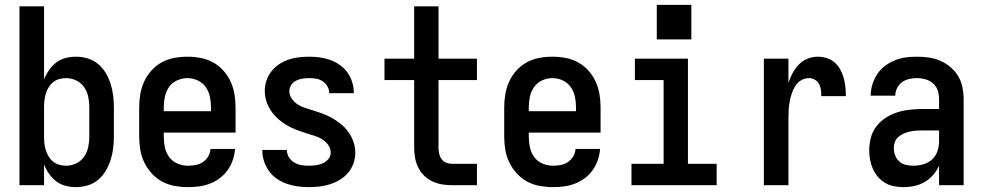

<svg xmlns="http://www.w3.org/2000/svg" viewBox="-20 -761 4040 789"><path d="M292 8Q270 8 249 2.5Q228 -3 211 -16Q194 -29 181.5 -47Q169 -65 161 -85V0H60V-735H161V-435Q169 -455 181.5 -473Q194 -491 211 -504Q228 -517 249 -522.5Q270 -528 292 -528Q316 -528 340 -521Q364 -514 383 -498Q402 -482 414.5 -461Q427 -440 434.5 -416.5Q442 -393 445 -368.5Q448 -344 448 -320V-200Q448 -176 445 -151.5Q442 -127 434.5 -103.5Q427 -80 414.5 -59Q402 -38 383 -22Q364 -6 340 1Q316 8 292 8ZM251 -80Q273 -80 293 -89.5Q313 -99 325.5 -117Q338 -135 342.5 -156.5Q347 -178 347 -200V-320Q347 -342 342.5 -363.5Q338 -385 325.5 -403Q313 -421 293 -430.5Q273 -440 251 -440Q237 -440 223 -436Q209 -432 198 -423Q187 -414 179.5 -401.5Q172 -389 168 -375.5Q164 -362 162.5 -348Q161 -334 161 -320V-200Q161 -186 162.5 -172Q164 -158 168 -144.5Q172 -131 179.5 -118.5Q187 -106 198 -97Q209 -88 223 -84Q237 -80 251 -80Z M752 8Q725 8 697.5 3Q670 -2 646 -15Q622 -28 603.5 -48.5Q585 -69 573 -93.5Q561 -118 556.5 -145.5Q552 -173 552 -200V-320Q552 -347 556.5 -374Q561 -401 572.5 -426Q584 -451 602.5 -471.5Q621 -492 645 -505Q669 -518 696 -523Q723 -528 750 -528Q777 -528 804 -523Q831 -518 855 -505Q879 -492 897.5 -471.5Q916 -451 927.5 -426Q939 -401 943.5 -374Q948 -347 948 -320V-216H653V-200Q653 -178 657.5 -156Q662 -134 675 -116Q688 -98 709 -89Q730 -80 752 -80Q768 -80 784 -83Q800 -86 813.5 -95Q827 -104 835.5 -118Q844 -132 845 -149H946Q944 -125 936.5 -103Q929 -81 915.5 -62Q902 -43 883.5 -29Q865 -15 843 -6.5Q821 2 798 5Q775 8 752 8ZM847 -304V-320Q847 -342 842.5 -363.5Q838 -385 825.5 -403Q813 -421 792.5 -430.5Q772 -440 750 -440Q728 -440 707.5 -430.5Q687 -421 674.5 -403Q662 -385 657.5 -363.5Q653 -342 653 -320V-304Z M1249 8Q1226 8 1203.5 5Q1181 2 1159.5 -5.5Q1138 -13 1119 -25.5Q1100 -38 1086.5 -56.5Q1073 -75 1065.5 -97Q1058 -119 1058 -141Q1058 -142 1058 -143Q1058 -144 1058 -145H1159Q1159 -144 1159 -144Q1159 -144 1159 -143Q1159 -128 1167.5 -114.5Q1176 -101 1189.5 -93Q1203 -85 1218 -82.5Q1233 -80 1249 -80Q1264 -80 1278.5 -82Q1293 -84 1306.5 -90Q1320 -96 1329.5 -107.5Q1339 -119 1339 -134Q1339 -151 1329 -165Q1319 -179 1305 -188Q1291 -197 1275 -202Q1259 -207 1243 -212Q1227 -217 1211.5 -222.5Q1196 -228 1180.5 -235Q1165 -242 1151 -251Q1137 -260 1124.5 -271Q1112 -282 1101.5 -295Q1091 -308 1083.5 -323Q1076 -338 1072 -354Q1068 -370 1068 -387Q1068 -409 1075 -430Q1082 -451 1095.5 -468Q1109 -485 1127 -497Q1145 -509 1165.5 -516Q1186 -523 1208 -525.5Q1230 -528 1251 -528Q1273 -528 1295 -525Q1317 -522 1337.5 -514.5Q1358 -507 1376.5 -494Q1395 -481 1407.5 -463.5Q1420 -446 1427 -424.5Q1434 -403 1434 -381Q1434 -380 1434 -379.5Q1434 -379 1434 -378H1333Q1333 -378 1333 -378.5Q1333 -379 1333 -379Q1333 -393 1325.5 -406Q1318 -419 1306 -427Q1294 -435 1280 -437.5Q1266 -440 1251 -440Q1237 -440 1223.5 -438Q1210 -436 1197.5 -430Q1185 -424 1177 -412Q1169 -400 1169 -386Q1169 -370 1179 -355.5Q1189 -341 1203 -332Q1217 -323 1232.5 -318Q1248 -313 1264 -308Q1280 -303 1296 -297.5Q1312 -292 1327 -285Q1342 -278 1356 -269Q1370 -260 1383 -249.5Q1396 -239 1406.5 -225.5Q1417 -212 1424.5 -197.5Q1432 -183 1436 -166.5Q1440 -150 1440 -133Q1440 -111 1432.5 -89.5Q1425 -68 1410.5 -51Q1396 -34 1377 -22.5Q1358 -11 1336.5 -4Q1315 3 1293 5.5Q1271 8 1249 8Z M1837 0Q1816 0 1795.5 -3.5Q1775 -7 1756 -16Q1737 -25 1722 -40Q1707 -55 1698 -74Q1689 -93 1685.5 -113.5Q1682 -134 1682 -155V-432H1560V-520H1682V-735H1782V-520H1940V-432H1782V-155Q1782 -142 1784.5 -130Q1787 -118 1794 -108Q1801 -98 1812.5 -93Q1824 -88 1837 -88H1940V0Z M2252 8Q2225 8 2197.5 3Q2170 -2 2146 -15Q2122 -28 2103.5 -48.5Q2085 -69 2073 -93.5Q2061 -118 2056.5 -145.5Q2052 -173 2052 -200V-320Q2052 -347 2056.5 -374Q2061 -401 2072.5 -426Q2084 -451 2102.5 -471.5Q2121 -492 2145 -505Q2169 -518 2196 -523Q2223 -528 2250 -528Q2277 -528 2304 -523Q2331 -518 2355 -505Q2379 -492 2397.5 -471.5Q2416 -451 2427.5 -426Q2439 -401 2443.5 -374Q2448 -347 2448 -320V-216H2153V-200Q2153 -178 2157.5 -156Q2162 -134 2175 -116Q2188 -98 2209 -89Q2230 -80 2252 -80Q2268 -80 2284 -83Q2300 -86 2313.5 -95Q2327 -104 2335.5 -118Q2344 -132 2345 -149H2446Q2444 -125 2436.5 -103Q2429 -81 2415.5 -62Q2402 -43 2383.5 -29Q2365 -15 2343 -6.5Q2321 2 2298 5Q2275 8 2252 8ZM2347 -304V-320Q2347 -342 2342.5 -363.5Q2338 -385 2325.5 -403Q2313 -421 2292.5 -430.5Q2272 -440 2250 -440Q2228 -440 2207.5 -430.5Q2187 -421 2174.5 -403Q2162 -385 2157.5 -363.5Q2153 -342 2153 -320V-304Z M2575 0V-88H2707V-432H2589V-520H2807V-88H2925V0ZM2679 -599V-741H2821V-599Z M3119 0V-520H3220V-420Q3226 -440 3236.5 -459.5Q3247 -479 3262 -495Q3277 -511 3297.5 -519.5Q3318 -528 3340 -528Q3359 -528 3377 -522.5Q3395 -517 3409.5 -504.5Q3424 -492 3433 -475.5Q3442 -459 3447 -441Q3452 -423 3454 -404Q3456 -385 3456 -366H3355Q3355 -379 3353.5 -391.5Q3352 -404 3346 -415.5Q3340 -427 3328.5 -433.5Q3317 -440 3305 -440Q3287 -440 3272 -431Q3257 -422 3248 -407.5Q3239 -393 3233.5 -376.5Q3228 -360 3225 -343.5Q3222 -327 3221 -310Q3220 -293 3220 -276V0Z M3693 8Q3674 8 3654.5 4.5Q3635 1 3618 -9Q3601 -19 3588 -34Q3575 -49 3567 -67Q3559 -85 3555.5 -104Q3552 -123 3552 -143Q3552 -169 3558.5 -194.5Q3565 -220 3581 -241Q3597 -262 3619 -276.5Q3641 -291 3666 -299Q3691 -307 3717 -310Q3743 -313 3769 -313H3839V-354Q3839 -372 3833.5 -389Q3828 -406 3814.5 -418Q3801 -430 3783.5 -435Q3766 -440 3749 -440Q3732 -440 3716 -436.5Q3700 -433 3687 -423.5Q3674 -414 3666.5 -399Q3659 -384 3659 -368Q3659 -368 3659 -368Q3659 -368 3659 -368H3558Q3558 -368 3558 -368Q3558 -368 3558 -368Q3558 -391 3565 -414Q3572 -437 3585 -456.5Q3598 -476 3616.5 -490Q3635 -504 3657 -513Q3679 -522 3702 -525Q3725 -528 3749 -528Q3773 -528 3797.5 -524.5Q3822 -521 3844.5 -511Q3867 -501 3886 -485Q3905 -469 3917.5 -448Q3930 -427 3935 -402.5Q3940 -378 3940 -354V0H3839V-81Q3830 -60 3815 -42.5Q3800 -25 3780.5 -13.5Q3761 -2 3738.5 3Q3716 8 3693 8ZM3733 -80Q3754 -80 3774.5 -86Q3795 -92 3810 -105.5Q3825 -119 3832 -139Q3839 -159 3839 -180V-225H3769Q3756 -225 3743 -224Q3730 -223 3717.5 -220Q3705 -217 3693.5 -212Q3682 -207 3672 -198.5Q3662 -190 3657.5 -178Q3653 -166 3653 -153Q3653 -137 3658.5 -122.5Q3664 -108 3675.5 -97.5Q3687 -87 3702.5 -83.5Q3718 -80 3733 -80Z"/></svg>

Font: Iosevka SS04 Semibold
Style: Regular
Weight: 600
Monospace: yes
Designer: Belleve Invis
Foundry: Belleve Invis
Version: Version 19.0.0; ttfautohint (v1.8.4)